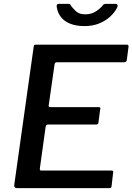

<svg xmlns="http://www.w3.org/2000/svg" viewBox="-20 -973 685 993"><path d="M154 -730Q155 -738 157.5 -740Q160 -742 166 -742H636Q648 -742 644 -726L636 -664Q635 -657 631.5 -654Q628 -651 619 -651H275Q269 -651 266 -648.5Q263 -646 262 -639L232 -429Q231 -423 233 -421Q235 -419 240 -419H490Q497 -419 498.5 -416Q500 -413 498 -407L489 -338Q488 -329 477 -329H228Q218 -329 216 -317L186 -101Q185 -91 193 -91H555Q562 -91 564.5 -88.5Q567 -86 565 -79L557 -10Q556 -4 553.5 -2Q551 0 543 0H69Q51 0 54 -19L154 -730ZM577 -953Q585 -953 587.5 -947.5Q590 -942 586 -934Q573 -908 548.5 -886Q524 -864 491 -851Q458 -838 417 -838Q375 -838 344 -850Q313 -862 295 -885Q277 -908 273 -940Q273 -945 275 -949Q277 -953 285 -953H335Q342 -953 344 -949Q346 -945 351 -938Q358 -931 366.5 -921Q375 -911 388 -905Q401 -899 421 -899Q452 -899 475 -913.5Q498 -928 512 -946Q516 -951 520 -952Q524 -953 528 -953Z"/></svg>

Font: Libre Franklin Medium
Style: Italic
Weight: 500
Italic angle: -8°
Designer: Pablo Impallari, Rodrigo Fuenzalida, Nhung Nguyen
Foundry: Impallari Type
Version: Version 3.000